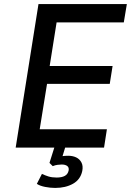

<svg xmlns="http://www.w3.org/2000/svg" viewBox="-20 -725 647 943"><path d="M57 0 169 -705H603L588 -615H258L224 -401H533L519 -313H211L175 -90H505L491 0ZM251 198Q227 198 201.5 193Q176 188 161 178L186 129Q200 136 217.5 141.5Q235 147 258 147Q283 147 298 139Q313 131 317 113Q320 98 310.5 90.5Q301 83 283 83Q275 83 263 84.5Q251 86 239 91L223 75L253 -20H306L282 59L259 48Q270 44 285 42Q300 40 315 40Q337 40 354 48Q371 56 380 73Q389 90 384 115Q375 157 338.5 177.5Q302 198 251 198Z"/></svg>

Font: Nunito Sans 7pt SemiCondensed SemiBold
Style: Italic
Weight: 600
Width: 4
Italic angle: -9°
Designer: Vernon Adams
Foundry: Vernon Adams
Version: Version 3.101;gftools[0.9.27]